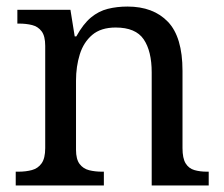

<svg xmlns="http://www.w3.org/2000/svg" viewBox="-20 -566 685 586"><path d="M28 0V-42H36Q59 -42 77.5 -47Q96 -52 107 -67.5Q118 -83 118 -114V-426Q118 -456 107 -470.5Q96 -485 78 -489.5Q60 -494 38 -494H33V-536H195L208 -455H213Q234 -493 257.5 -512.5Q281 -532 309 -539Q337 -546 369 -546Q448 -546 492.5 -499.5Q537 -453 537 -350V-114Q537 -83 546.5 -67.5Q556 -52 573 -47Q590 -42 612 -42H617V0H443V-345Q443 -410 418.5 -446Q394 -482 333 -482Q288 -482 261.5 -459.5Q235 -437 223.5 -400Q212 -363 212 -320V-109Q212 -80 223 -65.5Q234 -51 252 -46.5Q270 -42 292 -42H297V0Z"/></svg>

Font: Noto Serif Thai
Style: Regular
Weight: 400
Designer: Monotype Design Team
Foundry: Monotype Imaging Inc.
Version: Version 2.001